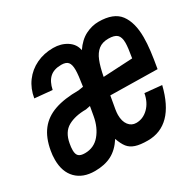

<svg xmlns="http://www.w3.org/2000/svg" viewBox="-140 -703 870 854"><g transform="rotate(-30 295.0 -276.0)"><path d="M-12 -125.5Q-12 -149.5 -8 -170Q2.5 -231 31.8 -268.5Q61 -306 110.5 -323.2Q160 -340.5 233.5 -340.5L258.5 -344.5Q267.5 -401 267.5 -425.5Q267.5 -454 257.5 -465.8Q247.5 -477.5 223.5 -477.5Q185 -477.5 163.8 -458Q142.5 -438.5 134.5 -399.5L45 -408Q52.5 -454 78 -488.5Q103.5 -523 142.8 -541.8Q182 -560.5 229 -560.5Q269.5 -560.5 299.5 -541Q329.5 -521.5 335.5 -488Q362 -527 395.2 -543.8Q428.5 -560.5 462.5 -560.5Q539.5 -560.5 571 -518.5Q602.5 -476.5 602.5 -400.5Q602.5 -368.5 598 -331.5Q593.5 -294.5 585 -246.5L344.5 -250.5L333 -185Q330.5 -169 330.5 -158Q330.5 -125 345.2 -105.8Q360 -86.5 384 -86.5Q419 -86.5 446 -113Q473 -139.5 481 -183.5L567.5 -175Q545 -83.5 500.2 -38.2Q455.5 7 389.5 7Q350 7 326.8 -0.8Q303.5 -8.5 290.2 -25.2Q277 -42 266.5 -72Q239.5 -30 203.8 -11.5Q168 7 118 7Q57 7 22.5 -28Q-12 -63 -12 -125.5ZM234 -207 242.5 -255 219.5 -250.5Q163.5 -250.5 127 -230Q90.5 -209.5 81 -156Q77.5 -138 77.5 -122.5Q77.5 -102 87 -93Q96.5 -84 119 -84Q165.5 -84 195 -119Q224.5 -154 234 -207ZM520 -419.5Q520 -449 507 -461.2Q494 -473.5 462.5 -473.5Q431.5 -473.5 412 -458Q392.5 -442.5 380.8 -413.2Q369 -384 360 -336.5L511 -344.5Q520 -396 520 -419.5Z"/></g></svg>

Font: JuliaMono SemiBold
Style: Italic
Weight: 600
Italic angle: -9°
Monospace: yes
Designer: cormullion
Foundry: corm
Version: Version 0.056; ttfautohint (v1.8.4)